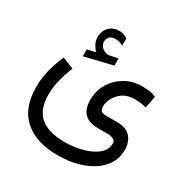

<svg xmlns="http://www.w3.org/2000/svg" viewBox="-179 -710 1079 1108"><g transform="rotate(30 360.5 -156.0)"><path d="M247.6 -382.3 192.4 -369.6V-323.7L377.4 -368.2V-416L317.9 -403.8C316.4 -403.3 314.9 -403.3 313 -403.3C310.5 -403.3 308.6 -403.8 307.1 -404.3C305.7 -404.8 303.7 -405.3 302.2 -405.8C286.1 -410.2 274.9 -417.5 267.6 -427.2C260.3 -437 256.3 -447.3 255.9 -458C255.9 -472.7 260.3 -483.9 269.5 -492.2C274.9 -497.1 280.8 -500.5 288.1 -502.4C294.9 -503.9 301.3 -504.9 307.1 -504.9C323.7 -504.9 340.8 -500 358.9 -490.7L358.4 -538.6C349.1 -543.9 340.8 -548.3 332.5 -551.8C324.2 -554.7 313.5 -556.2 300.3 -556.2C287.1 -556.2 274.9 -553.7 262.7 -548.3C250.5 -543 239.7 -535.2 231.4 -524.9C225.1 -517.6 220.2 -508.8 216.8 -498.5C212.9 -488.3 210.9 -477.1 210.9 -464.4C210.9 -446.3 214.4 -431.2 221.7 -418C228.5 -404.8 237.3 -392.6 247.6 -382.3ZM176.3 -231.9 100.6 -262.7C83 -221.2 69.8 -182.6 61 -146C52.2 -109.4 47.9 -73.2 47.9 -38.6C47.9 55.7 74.2 126 127.4 172.9C180.7 220.2 254.9 243.7 351.1 243.7C412.1 243.7 467.3 234.9 515.6 216.8C564 198.7 602.5 173.3 630.9 140.1C658.7 107.4 672.9 68.4 672.9 23.4C672.9 -10.3 663.6 -38.1 645 -60.1C626 -82 597.2 -93.3 558.6 -93.8H480.5C462.9 -93.8 451.7 -97.2 446.3 -103.5C440.9 -109.9 438 -120.6 438 -134.8C438 -149.9 442.9 -167 452.6 -186.5C462.4 -206.1 477.5 -223.1 498 -237.8C518.6 -252 544.9 -259.3 577.1 -259.3C586.4 -259.3 598.1 -258.8 612.3 -257.8C626.5 -256.3 640.1 -253.4 654.3 -249L669.9 -329.6C652.3 -336.9 634.8 -341.8 617.7 -343.3C600.1 -344.7 586.4 -345.2 577.1 -345.2C534.7 -345.2 496.6 -335.4 463.4 -315.4C429.7 -295.4 403.3 -269.5 384.3 -236.8C365.2 -204.1 355.5 -168 355.5 -128.4C355.5 -47.9 395.5 -7.8 475.6 -7.8H545.9C556.2 -7.8 566.9 -5.4 578.1 -0.5C588.9 4.9 594.2 13.2 594.2 25.4C594.2 47.9 586.9 67.4 572.3 84C557.6 100.6 538.1 114.3 514.2 125C490.2 136.2 463.9 144 435.1 149.4C406.2 154.8 377.4 157.7 348.6 157.7C274.9 157.2 220.2 141.6 184.6 110.8C148.9 80.1 131.3 31.2 131.3 -35.2C131.3 -93.3 146.5 -158.7 176.3 -231.9Z"/></g></svg>

Font: Vazir
Style: Regular
Weight: 400
Designer: Saber Rastikerdar
Foundry: Saber Rastikerdar
Version: Version 27.002;January 24, 2021;FontCreator 13.0.0.2683 64-b